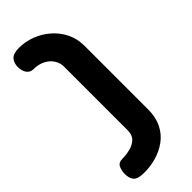

<svg xmlns="http://www.w3.org/2000/svg" viewBox="-257 -801 855 855"><g transform="rotate(-45 170.5 -374.0)"><path d="M82 20Q40 20 27.5 4.5Q15 -11 15 -36Q15 -57 23 -75Q31 -93 56 -93Q80 -93 104.5 -99Q129 -105 145.5 -120.5Q162 -136 162 -166V-568Q162 -589 150 -609Q138 -629 114 -642Q90 -655 56 -655Q38 -655 26.5 -670.5Q15 -686 15 -712Q15 -735 28.5 -751.5Q42 -768 79 -768Q118 -768 155.5 -754Q193 -740 224 -713.5Q255 -687 273.5 -650Q292 -613 292 -568V-166Q292 -118 274 -82Q256 -46 225 -23.5Q194 -1 157 9.5Q120 20 82 20Z"/></g></svg>

Font: Dosis
Style: Bold
Weight: 700
Designer: EdgarTolentino, PabloImpallari, IginoMarini
Foundry: EdgarTolentino, PabloImpallari, IginoMarini
Version: Version 3.001; ttfautohint (v1.8.2)